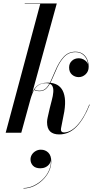

<svg xmlns="http://www.w3.org/2000/svg" viewBox="-20 -770 545 1114"><path d="M13 0 213.5 -747.5H123.5V-750H309.5L103.5 0ZM323.5 10Q289 10 271 -7.2Q253 -24.5 253 -61.5Q253 -67 254 -75Q255 -83 256.5 -88.5L268.5 -141.5Q273.5 -163.5 280.5 -188.5Q287.5 -213.5 289.2 -236.2Q291 -259 282.5 -273.2Q274 -287.5 247.5 -287.5Q215.5 -287.5 197.2 -271.2Q179 -255 170 -232.2Q161 -209.5 155.5 -190H153Q164 -234.5 180.5 -256Q197 -277.5 216.5 -284Q236 -290.5 256 -290.5Q282 -290.5 303 -282Q324 -273.5 337.8 -254Q351.5 -234.5 356 -202.2Q360.5 -170 353 -122.5L334.5 -27.5Q334 -26 333.8 -23Q333.5 -20 333.5 -18.5Q333.5 -1.5 351.5 -1.5Q375.5 -1.5 401 -19Q426.5 -36.5 451.5 -72.5Q476.5 -108.5 498 -163.5L500.5 -162.5Q467.5 -79.5 424 -34.8Q380.5 10 323.5 10ZM209.5 -241Q199 -241 190.5 -243.2Q182 -245.5 177 -248.5L178.5 -251.5Q183.5 -248 190.8 -245.8Q198 -243.5 209.5 -243.5Q233 -243.5 248.2 -259.5Q263.5 -275.5 275.2 -301.8Q287 -328 300.5 -359.5Q322 -411 349.5 -440.5Q377 -470 417.5 -470Q441.5 -470 458.5 -458.8Q475.5 -447.5 485 -427.8Q494.5 -408 494.5 -382.5Q494.5 -355.5 476.8 -339Q459 -322.5 437 -322.5Q414.5 -322.5 397.8 -337Q381 -351.5 381 -378.5Q381 -402 397 -417Q413 -432 437.5 -432Q451.5 -432 464.2 -425.5Q477 -419 485.2 -408Q493.5 -397 493.5 -382.5H492Q492 -407 482.8 -426Q473.5 -445 457.2 -456.2Q441 -467.5 417.5 -467.5Q377.5 -467.5 350.2 -437.5Q323 -407.5 303.5 -358.5Q289.5 -325 276.8 -298.2Q264 -271.5 248.5 -256.2Q233 -241 209.5 -241ZM116.5 323.5V321Q146 321 176 306.8Q206 292.5 229.8 268.8Q253.5 245 266 214.5Q278.5 184 274.5 151.5H276Q276 168 267.2 180.5Q258.5 193 244.5 199.8Q230.5 206.5 214.5 206.5Q185.5 206.5 171.2 191.2Q157 176 157 155Q157 140 165 127.2Q173 114.5 186.8 106.5Q200.5 98.5 217 98.5Q243 98.5 260.2 115.5Q277.5 132.5 277.5 167Q277.5 197 263.8 225Q250 253 226.8 275.2Q203.5 297.5 175 310.5Q146.5 323.5 116.5 323.5Z"/></svg>

Font: Bodoni Moda 72pt Medium
Style: Italic
Weight: 500
Italic angle: -13°
Designer: Owen Earl
Foundry: indestructible type
Version: Version 2.004